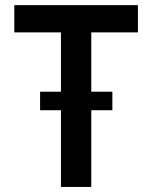

<svg xmlns="http://www.w3.org/2000/svg" viewBox="-20 -740 602 760"><path d="M221.2 0V-631.3H341.3V0ZM36.6 -611.8V-719.7H525.9V-611.8ZM138.7 -303.7V-377H424.8V-303.7Z"/></svg>

Font: Reddit Mono SemiBold
Style: Regular
Weight: 600
Monospace: yes
Designer: Stephen Hutchings
Foundry: Reddit
Version: Version 1.014